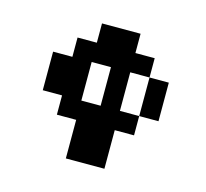

<svg xmlns="http://www.w3.org/2000/svg" viewBox="-73 -457 645 601"><g transform="rotate(15 250.0 -156.0)"><path d="M187.5 -375H312.5V-312.5H375V-250H312.5V-125H375V-62.5H312.5V62.5H187.5V-62.5H125V-125H62.5V-250H125V-312.5H187.5ZM375 -250H437.5V-125H375ZM250 -250H187.5V-125H250Z"/></g></svg>

Font: Half Eighties
Style: Regular
Weight: 400
Monospace: yes
Designer: Jayvee Enaguas (HarvettFox96)
Version: 20191127.01dev02